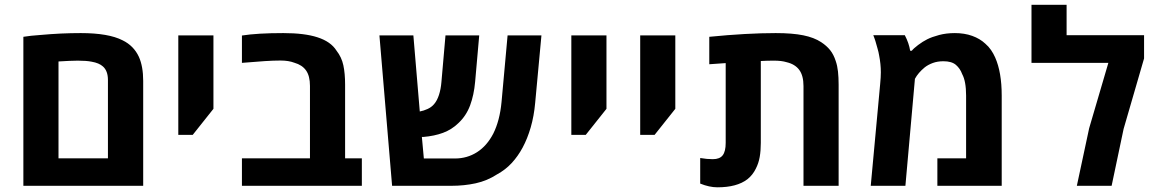

<svg xmlns="http://www.w3.org/2000/svg" viewBox="-20 -780 4860 806"><path d="M78.1 0V-625.5Q92.8 -627.9 111.1 -629.9Q129.4 -631.8 150.9 -633.3Q193.8 -637.2 235.8 -639.2Q277.8 -641.1 319.3 -641.1Q435.5 -641.1 494.6 -610.8Q541.5 -587.9 563 -541.5Q581.1 -501 581.1 -440.4V0ZM225.6 -115.2H433.1V-444.3Q433.1 -482.4 412.1 -501Q396 -515.6 364.7 -521Q342.8 -525.4 306.6 -525.4Q290 -525.4 269.5 -524.4Q249 -523.4 225.6 -522Z M728.5 -213.9V-631.3H876V-323.2L789.1 -213.9Z M995.6 0V-115.2H1281.2V-419.4Q1281.2 -460.9 1264.9 -484.1Q1248.5 -507.3 1215.8 -516.6Q1191.9 -525.9 1157.2 -525.9Q1128.4 -525.9 1090.3 -523.4Q1052.2 -521 995.6 -516.1V-630.9Q1060.1 -641.1 1169.4 -641.1Q1258.3 -641.1 1312.5 -623.5Q1368.7 -605.5 1392.6 -567.4Q1414.1 -540 1421.4 -505.9Q1428.7 -471.7 1428.7 -425.3V-115.2H1499V0Z M1626 0 1572.8 -631.3H1715.3L1742.2 -312Q1758.3 -314.9 1774.9 -322.5Q1791.5 -330.1 1802.2 -342.8Q1814.9 -357.4 1822.8 -381.6Q1830.6 -405.8 1833 -435.1L1850.1 -631.3H1991.7L1974.6 -437Q1969.7 -381.3 1953.4 -337.4Q1937 -293.5 1903.8 -262.7Q1876 -235.8 1839.8 -222.4Q1803.7 -209 1757.3 -205.1H1751L1759.3 -114.7H1890.1Q1940.9 -114.7 1982.4 -141.1Q2023.9 -167.5 2050.8 -219.2Q2078.1 -273.9 2085.4 -351.6L2110.8 -631.3H2252.9L2226.6 -348.1Q2221.7 -293 2208 -245.6Q2194.3 -198.2 2173.8 -160.2Q2154.3 -124 2128.2 -95.7Q2102.1 -67.4 2066.4 -47.9Q2024.9 -21 1976.8 -10.5Q1928.7 0 1874.5 0Z M2378.4 -213.9V-631.3H2525.9V-323.2L2439 -213.9Z M2667.5 -213.9V-631.3H2814.9V-323.2L2728 -213.9Z M2991.7 6.3Q2958 6.3 2919.4 -9.3V-116.7Q2947.3 -111.8 2972.2 -111.8Q3001.5 -111.8 3013.9 -128.2Q3026.4 -144.5 3026.4 -180.2V-515.1Q3009.3 -514.2 2991.9 -512.7Q2974.6 -511.2 2957.5 -510.3V-625.5Q3036.1 -633.3 3106 -637.2Q3175.8 -641.1 3236.3 -641.1Q3306.6 -641.1 3352.1 -631.8Q3397.5 -622.6 3427.2 -603Q3450.2 -587.9 3464.8 -569.6Q3479.5 -551.3 3488.3 -523.9Q3495.1 -504.4 3497.8 -479.7Q3500.5 -455.1 3500.5 -424.8V0H3353V-418.9Q3353 -462.4 3335.2 -486.6Q3317.4 -510.7 3281.7 -519Q3261.2 -525.4 3229.5 -525.4Q3200.2 -525.4 3173.8 -523.9V-180.2Q3173.8 -147.5 3169.2 -121.1Q3164.6 -94.7 3152.8 -71.8Q3139.6 -44.9 3117.2 -27.3Q3073.2 6.3 2991.7 6.3Z M3635.3 0 3674.8 -426.8Q3677.7 -457 3677.7 -476.6Q3677.7 -511.2 3670.4 -547.9Q3668.5 -560.5 3663.3 -578.1Q3658.2 -595.7 3654.8 -607.9Q3652.8 -614.3 3650.6 -620.1Q3648.4 -626 3646 -632.3H3778.3Q3795.9 -598.6 3800.8 -566.9H3807.6Q3814.5 -576.2 3834.2 -591.1Q3854 -606 3872.6 -615.2Q3892.1 -625 3922.4 -633.1Q3952.6 -641.1 3988.3 -641.1Q4028.8 -641.1 4061.3 -629.4Q4093.8 -617.7 4116.2 -596.7Q4130.4 -584.5 4140.4 -569.8Q4150.4 -555.2 4157.7 -538.6Q4185.1 -476.6 4185.1 -378.9V0H3915V-115.2H4035.6V-378.9Q4035.6 -439 4019 -469.2Q4010.7 -492.2 3992.9 -507.6Q3975.1 -522.9 3940.4 -522.9Q3915.5 -522.9 3895.8 -515.6Q3876 -508.3 3861.8 -497.1Q3834.5 -474.6 3820.8 -449.2L3780.8 0Z M4500.5 0 4552.2 -241.7 4632.8 -516.1H4310.1V-759.8H4457.5V-632.3H4782.7V-534.7L4696.8 -238.8L4646.5 0Z"/></svg>

Font: Open Sans
Style: Bold
Weight: 700
Designer: Monotype Design Team
Foundry: Monotype Imaging Inc.
Version: Version 3.000; ttfautohint (v1.8.4)